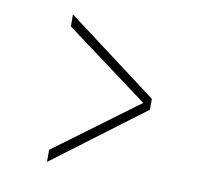

<svg xmlns="http://www.w3.org/2000/svg" viewBox="-61 -579 688 625"><g transform="rotate(10 283.0 -266.0)"><path d="M132 -509.5 432.5 -283.5V-247.5L132 -22V-62L408 -266V-265L132 -470Z"/></g></svg>

Font: Epilogue ExtraLight
Style: Regular
Weight: 250
Designer: Tyler Finck
Foundry: Etcetera Type Co
Version: Version 2.112